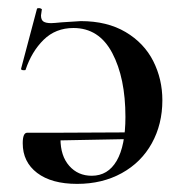

<svg xmlns="http://www.w3.org/2000/svg" viewBox="-20 -441 452 473"><path d="M329 -99 119 -95V-114L328 -115ZM380 -194Q380 -135 354 -88Q328 -41 280 -14.5Q232 12 170 12Q107 12 71.5 -15Q36 -42 36 -88Q36 -114 47 -114H130L129 -99Q129 -57 150.5 -32.5Q172 -8 206 -8Q246 -8 267.5 -45Q289 -82 289 -153Q289 -249 256.5 -310.5Q224 -372 161 -372Q117 -372 87.5 -343Q58 -314 43 -269Q43 -268 39 -268Q31 -268 32 -272L71 -419Q71 -421 76 -421Q79 -421 81.5 -419.5Q84 -418 83 -417Q81 -405 81 -403Q81 -392 87 -388Q93 -384 106 -384Q112 -384 132 -386Q174 -389 179 -389Q244 -389 289.5 -362Q335 -335 357.5 -290.5Q380 -246 380 -194Z"/></svg>

Font: Cormorant Infant SemiBold
Style: Regular
Weight: 600
Designer: Christian Thalmann (Catharsis Fonts)
Foundry: Catharsis Fonts
Version: Version 4.000